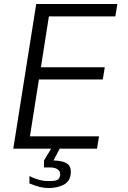

<svg xmlns="http://www.w3.org/2000/svg" viewBox="-20 -745 640 962"><path d="M161.5 -725H568L558 -663H225L185 -408H505L495 -347H175L130 -62H476L466 0H279L248 59Q293 60 314 73.2Q335 86.5 335 115Q335 124.5 334 130Q328 167.5 295.8 182.2Q263.5 197 225.5 197Q200.5 197 177 191Q153.5 185 127.5 174V137Q144.5 146.5 170.2 154.2Q196 162 216.5 162H235Q255 162 266.5 156.8Q278 151.5 281 134Q281.5 131.5 281.5 127.5Q281.5 111 267.2 102.5Q253 94 232 94H200.5V59L236 0H46.5Z"/></svg>

Font: JuliaMono Light
Style: Italic
Weight: 300
Italic angle: -9°
Monospace: yes
Designer: cormullion
Foundry: corm
Version: Version 0.054; ttfautohint (v1.8.4)